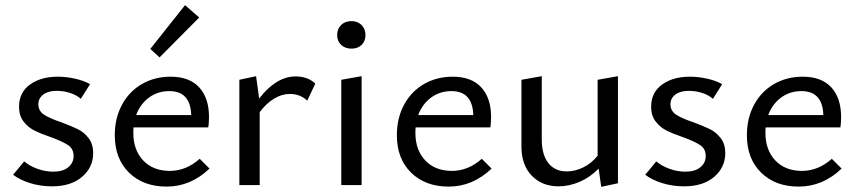

<svg xmlns="http://www.w3.org/2000/svg" viewBox="-20 -719 3332 746"><path d="M31 -40 74 -92Q95 -74 125.5 -63Q156 -52 187 -52Q224 -52 245 -69Q266 -86 266 -113Q266 -141 244 -155.5Q222 -170 175 -187Q137 -200 112.5 -212.5Q88 -225 71 -247.5Q54 -270 54 -304Q54 -360 96.5 -390.5Q139 -421 204 -421Q237 -421 271 -413.5Q305 -406 330 -392L294 -335Q277 -350 252 -358Q227 -366 200 -366Q167 -366 148 -351.5Q129 -337 129 -314Q129 -288 151 -273.5Q173 -259 218 -244Q258 -229 282.5 -217Q307 -205 324.5 -182Q342 -159 342 -124Q342 -69 299 -32Q256 5 182 5Q137 5 97 -7.5Q57 -20 31 -40Z M794 -64Q721 6 627 6Q537 6 481.5 -48Q426 -102 426 -194Q426 -260 454 -312Q482 -364 531.5 -392.5Q581 -421 643 -421Q716 -421 754 -379.5Q792 -338 792 -265Q792 -238 789 -224H499Q498 -217 498 -203Q498 -136 536.5 -95.5Q575 -55 640 -55Q703 -55 756 -102ZM509 -272H723Q720 -365 638 -365Q593 -365 559 -340Q525 -315 509 -272ZM564 -529 699 -699 754 -651 600 -496Z M1205 -394 1174 -328Q1146 -354 1106 -354Q1075 -354 1044.5 -335.5Q1014 -317 989 -283V0H910V-409L975 -423L987 -336Q1018 -377 1054 -399.5Q1090 -422 1128 -422Q1177 -422 1205 -394Z M1306 -409 1385 -423V0H1306ZM1290 -583Q1290 -607 1305.5 -622Q1321 -637 1346 -637Q1369 -637 1384.5 -622Q1400 -607 1400 -583Q1400 -559 1385 -544.5Q1370 -530 1346 -530Q1321 -530 1305.5 -544.5Q1290 -559 1290 -583Z M1890 -64Q1817 6 1723 6Q1633 6 1577.5 -48Q1522 -102 1522 -194Q1522 -260 1550 -312Q1578 -364 1627.5 -392.5Q1677 -421 1739 -421Q1812 -421 1850 -379.5Q1888 -338 1888 -265Q1888 -238 1885 -224H1595Q1594 -217 1594 -203Q1594 -136 1632.5 -95.5Q1671 -55 1736 -55Q1799 -55 1852 -102ZM1605 -272H1819Q1816 -365 1734 -365Q1689 -365 1655 -340Q1621 -315 1605 -272Z M2381 -423V-7L2316 7L2306 -64Q2273 -30 2232 -12.5Q2191 5 2150 5Q2086 5 2046 -36.5Q2006 -78 2006 -150V-409L2085 -423V-177Q2085 -118 2110.5 -85.5Q2136 -53 2182 -53Q2214 -53 2246 -68.5Q2278 -84 2302 -114V-409Z M2487 -40 2530 -92Q2551 -74 2581.5 -63Q2612 -52 2643 -52Q2680 -52 2701 -69Q2722 -86 2722 -113Q2722 -141 2700 -155.5Q2678 -170 2631 -187Q2593 -200 2568.5 -212.5Q2544 -225 2527 -247.5Q2510 -270 2510 -304Q2510 -360 2552.5 -390.5Q2595 -421 2660 -421Q2693 -421 2727 -413.5Q2761 -406 2786 -392L2750 -335Q2733 -350 2708 -358Q2683 -366 2656 -366Q2623 -366 2604 -351.5Q2585 -337 2585 -314Q2585 -288 2607 -273.5Q2629 -259 2674 -244Q2714 -229 2738.5 -217Q2763 -205 2780.5 -182Q2798 -159 2798 -124Q2798 -69 2755 -32Q2712 5 2638 5Q2593 5 2553 -7.5Q2513 -20 2487 -40Z M3250 -64Q3177 6 3083 6Q2993 6 2937.5 -48Q2882 -102 2882 -194Q2882 -260 2910 -312Q2938 -364 2987.5 -392.5Q3037 -421 3099 -421Q3172 -421 3210 -379.5Q3248 -338 3248 -265Q3248 -238 3245 -224H2955Q2954 -217 2954 -203Q2954 -136 2992.5 -95.5Q3031 -55 3096 -55Q3159 -55 3212 -102ZM2965 -272H3179Q3176 -365 3094 -365Q3049 -365 3015 -340Q2981 -315 2965 -272Z"/></svg>

Font: Ysabeau Medium
Style: Regular
Weight: 500
Designer: Christian Thalmann (Catharsis Fonts)
Version: Version 0.003